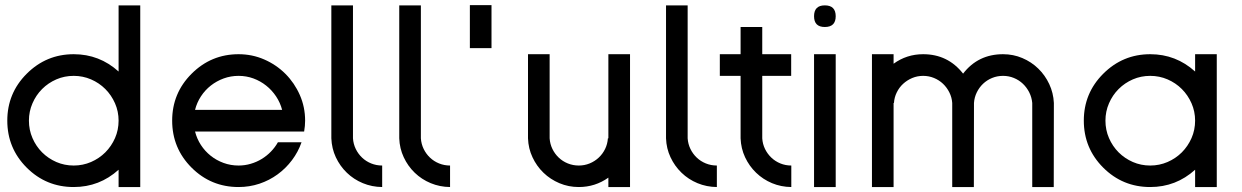

<svg xmlns="http://www.w3.org/2000/svg" viewBox="-20 -736 4903 758"><path d="M271 2.4Q162.1 2.4 85.4 -74.2Q8.8 -150.9 8.8 -259.8Q8.8 -368.2 85.4 -444.8Q162.6 -522 271 -522Q372.6 -522 448.2 -453.6V-714.8H533.7V2.4H448.2V-65.9Q372.6 2.4 271 2.4ZM271 -82.5Q307.1 -82.5 339.4 -96.4Q371.6 -110.4 395.8 -134.5Q419.9 -158.7 434.1 -190.9Q448.2 -223.1 448.2 -259.8Q448.2 -295.9 434.1 -328.1Q419.9 -360.4 395.8 -384.5Q371.6 -408.7 339.4 -422.6Q307.1 -436.5 271 -436.5Q234.4 -436.5 202.4 -422.6Q170.4 -408.7 146.2 -384.5Q122.1 -360.4 108.2 -328.1Q94.2 -295.9 94.2 -259.8Q94.2 -223.1 108.2 -190.9Q122.1 -158.7 146.2 -134.5Q170.4 -110.4 202.4 -96.4Q234.4 -82.5 271 -82.5Z M921.9 2.4Q813 2.4 736.3 -74.2Q659.7 -150.9 659.7 -259.8Q659.7 -368.2 736.3 -444.8Q813.5 -522 921.9 -522Q975.6 -522 1023.2 -501.2Q1070.8 -480.5 1106.7 -444.6Q1142.6 -408.7 1163.6 -361.1Q1184.6 -313.5 1184.6 -259.8Q1184.6 -249.5 1183.6 -238.8Q1182.6 -228 1180.7 -216.8H750Q757.3 -188 773.2 -163.6Q789.1 -139.2 811.8 -121.1Q834.5 -103 862.5 -92.8Q890.6 -82.5 921.9 -82.5Q946.8 -82.5 970 -89.4Q993.2 -96.2 1013.2 -108.4Q1033.2 -120.6 1049.6 -137.5Q1065.9 -154.3 1077.1 -174.3H1170.4Q1157.2 -136.2 1132.8 -103.8Q1108.4 -71.3 1075.9 -47.6Q1043.5 -23.9 1004.2 -10.7Q964.8 2.4 921.9 2.4ZM750 -302.2H1093.8Q1086.4 -330.6 1070.1 -355.2Q1053.7 -379.9 1031 -397.9Q1008.3 -416 980.5 -426.3Q952.6 -436.5 921.9 -436.5Q891.1 -436.5 863 -426.3Q835 -416 812.3 -398.2Q789.6 -380.4 773.4 -355.7Q757.3 -331.1 750 -302.2Z M1488.8 2.4Q1448.2 2 1412.4 -12.9Q1376.5 -27.8 1349.4 -54Q1322.3 -80.1 1305.9 -115Q1289.6 -149.9 1288.1 -189.9V-714.8H1373.5V-189.9Q1375 -167.5 1384.5 -147.9Q1394 -128.4 1409.4 -113.8Q1424.8 -99.1 1445.3 -90.8Q1465.8 -82.5 1488.8 -82.5Z M1756.8 2.4Q1716.3 2 1680.4 -12.9Q1644.5 -27.8 1617.4 -54Q1590.3 -80.1 1574 -115Q1557.6 -149.9 1556.2 -189.9V-714.8H1641.6V-189.9Q1643.1 -167.5 1652.6 -147.9Q1662.1 -128.4 1677.5 -113.8Q1692.9 -99.1 1713.4 -90.8Q1733.9 -82.5 1756.8 -82.5Z M1835 -545.9V-715.8H1920.4V-545.9Z M2467.3 -522V2.4H2381.8V-34.7Q2329.6 2.4 2265.1 2.4Q2224.6 2.4 2188.7 -12.7Q2152.8 -27.8 2125.7 -54Q2098.6 -80.1 2082.3 -115Q2065.9 -149.9 2064.5 -189.9V-522H2149.9V-189.9Q2151.4 -167.5 2160.9 -147.9Q2170.4 -128.4 2185.8 -113.8Q2201.2 -99.1 2221.7 -90.8Q2242.2 -82.5 2265.1 -82.5Q2287.6 -82.5 2307.9 -90.8Q2328.1 -99.1 2343.8 -113.8Q2359.4 -128.4 2368.9 -147.9Q2378.4 -167.5 2379.9 -189.9H2381.8V-522Z M2810.1 2.4Q2769.5 2 2733.6 -12.9Q2697.8 -27.8 2670.7 -54Q2643.6 -80.1 2627.2 -115Q2610.8 -149.9 2609.4 -189.9V-714.8H2694.8V-189.9Q2696.3 -167.5 2705.8 -147.9Q2715.3 -128.4 2730.7 -113.8Q2746.1 -99.1 2766.6 -90.8Q2787.1 -82.5 2810.1 -82.5Z M3104 2.4Q3063.5 2 3027.8 -12.9Q2992.2 -27.8 2965.1 -54Q2938 -80.1 2921.6 -115Q2905.3 -149.9 2903.8 -189.9V-436.5H2821.8V-522H2903.8V-629.4H2989.3V-522H3103.5V-436.5H2989.3V-189.9Q2990.7 -167.5 3000.2 -147.9Q3009.8 -128.4 3025.1 -113.8Q3040.5 -99.1 3060.8 -90.8Q3081.1 -82.5 3104 -82.5Z M3193.8 2.4V-522H3279.3V2.4ZM3236.3 -629.4Q3193.8 -629.4 3193.8 -671.9Q3193.8 -714.8 3236.3 -714.8Q3279.3 -714.8 3279.3 -671.9Q3279.3 -629.4 3236.3 -629.4Z M3422.4 2.4V-522H3507.8V-484.4Q3559.6 -522 3624.5 -522Q3722.2 -522 3782.2 -445.3Q3841.3 -522 3939.9 -522Q3980.5 -522 4016.1 -506.8Q4051.8 -491.7 4078.9 -465.3Q4106 -439 4122.3 -404.1Q4138.7 -369.1 4140.6 -329.6L4140.1 2.4H4055.2V-329.6Q4053.2 -351.6 4043.5 -371.1Q4033.7 -390.6 4018.3 -405.3Q4002.9 -419.9 3982.7 -428.2Q3962.4 -436.5 3939.9 -436.5Q3917 -436.5 3896.7 -428.2Q3876.5 -419.9 3861.1 -405.3Q3845.7 -390.6 3836.2 -371.1Q3826.7 -351.6 3825.2 -329.6L3824.7 2.4H3739.3V-329.6Q3737.8 -351.6 3728 -371.1Q3718.3 -390.6 3702.9 -405.3Q3687.5 -419.9 3667.2 -428.2Q3647 -436.5 3624.5 -436.5Q3601.6 -436.5 3581.3 -428Q3561 -419.4 3545.4 -405Q3529.8 -390.6 3520.3 -371.1Q3510.7 -351.6 3509.3 -329.6H3507.8V2.4Z M4521 2.4Q4412.1 2.4 4335.4 -74.2Q4258.8 -150.9 4258.8 -259.8Q4258.8 -368.2 4335.4 -444.8Q4412.6 -522 4521 -522Q4622.6 -522 4698.2 -453.6V-522H4783.7V2.4H4698.2V-65.9Q4622.6 2.4 4521 2.4ZM4521 -82.5Q4557.1 -82.5 4589.4 -96.4Q4621.6 -110.4 4645.8 -134.5Q4669.9 -158.7 4684.1 -190.9Q4698.2 -223.1 4698.2 -259.8Q4698.2 -295.9 4684.1 -328.1Q4669.9 -360.4 4645.8 -384.5Q4621.6 -408.7 4589.4 -422.6Q4557.1 -436.5 4521 -436.5Q4484.4 -436.5 4452.4 -422.6Q4420.4 -408.7 4396.2 -384.5Q4372.1 -360.4 4358.2 -328.1Q4344.2 -295.9 4344.2 -259.8Q4344.2 -223.1 4358.2 -190.9Q4372.1 -158.7 4396.2 -134.5Q4420.4 -110.4 4452.4 -96.4Q4484.4 -82.5 4521 -82.5Z"/></svg>

Font: Proletarsk
Style: Regular
Weight: 400
Designer: Peter Wiegel, original typeface by Carl Albert Fahrenwaldt 1901
Foundry: Peter Wiegel
Version: Version 1.000 2010 initial release